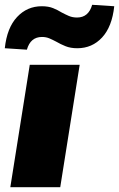

<svg xmlns="http://www.w3.org/2000/svg" viewBox="-35 -780 496 800"><path d="M0 0ZM8 0 89 -510H297L216 0ZM77 -573 -15 -579Q-6 -664 36 -709Q78 -754 139 -754Q167 -754 186.5 -746Q206 -738 222 -728Q237 -720 252 -713.5Q267 -707 286 -707Q334 -707 349 -760L441 -754Q432 -669 390.5 -624Q349 -579 287 -579Q259 -579 238 -587.5Q217 -596 200 -606Q185 -614 171 -620Q157 -626 140 -626Q92 -626 77 -573Z"/></svg>

Font: Winston Black
Style: Italic
Weight: 900
Italic angle: -9°
Designer: Original fonts by Vernon Adams / Changes by Cristiano Sobral
Foundry: VOriginal fonts by Vernon Adams / Changes by Cristiano Sobral
Version: Version 2.503;July 17, 2020;FontCreator 13.0.0.2655 64-bit